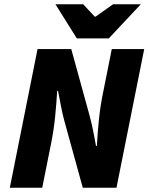

<svg xmlns="http://www.w3.org/2000/svg" viewBox="-20 -880 696 900"><path d="M26 0 156 -650H314L400 -338Q406 -316 411 -293.5Q416 -271 420.5 -247Q425 -223 430 -196H434Q437 -252 443.5 -317Q450 -382 462 -440L504 -650H656L526 0H368L282 -312Q273 -345 266.5 -379.5Q260 -414 252 -454H248Q245 -399 238.5 -334Q232 -269 220 -210L178 0ZM340 -700 240 -860H370L424 -802H428L510 -860H640L490 -700Z"/></svg>

Font: Source Sans 3 Black
Style: Italic
Weight: 900
Italic angle: -11°
Designer: Paul D. Hunt
Foundry: Adobe
Version: Version 3.052;hotconv 1.1.0;makeotfexe 2.6.0